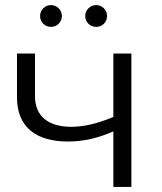

<svg xmlns="http://www.w3.org/2000/svg" viewBox="-20 -737 639 757"><path d="M47 -526V-353C47 -237 121 -179 248 -179C307 -179 366 -192 427 -219V0H498V-526H427V-276C366 -250 310 -237 261 -237C172 -237 118 -278 118 -357V-526ZM181 -631C205 -631 224 -650 224 -674C224 -698 204 -717 181 -717C157 -717 138 -698 138 -674C138 -649 157 -631 181 -631ZM316 -674C316 -650 335 -631 359 -631C383 -631 402 -649 402 -674C402 -698 383 -717 359 -717C336 -717 316 -698 316 -674Z"/></svg>

Font: Malon Grotesk
Style: Regular
Weight: 400
Designer: Julieta Ulanovsky
Foundry: Julieta Ulanovsky
Version: Version 7.200